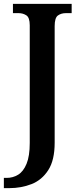

<svg xmlns="http://www.w3.org/2000/svg" viewBox="-35 -734 413 994"><path d="M-15 240V187H-1Q32 187 59 170.5Q86 154 102.5 114Q119 74 119 6V-603Q119 -643 101.5 -654.5Q84 -666 61 -666H32V-714H336V-666H306Q282 -666 265 -654Q248 -642 248 -599V5Q248 95 215 146.5Q182 198 128.5 219Q75 240 13 240Z"/></svg>

Font: Noto Serif Tamil SemiCondensed SemiBold
Style: Regular
Weight: 600
Width: 4
Designer: Indian Type Foundry, Tom Grace, and the Monotype Design Team
Foundry: Monotype Imaging Inc.
Version: Version 2.004; ttfautohint (v1.8.4.7-5d5b)